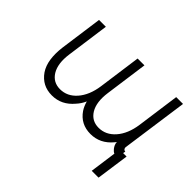

<svg xmlns="http://www.w3.org/2000/svg" viewBox="-135 -736 1133 1133"><g transform="rotate(45 431.0 -170.0)"><path d="M506 -500H449L412 -232Q400 -147 356 -97Q313 -48 253 -48Q195 -48 165 -97Q135 -147 147 -232L184 -500H127L90 -232Q83 -177 89.5 -132Q96 -87 118 -54Q141 -21 172.5 -4.5Q204 12 245 12Q325 12 380 -54Q391 -66 400 -79.5Q409 -93 416 -109Q420 -94 426 -80Q432 -66 440 -54Q485 12 567 12Q647 12 702 -54Q704 -57 706.5 -59.5Q709 -62 711 -65Q711 -53 715.5 -43Q720 -33 727 -24Q732 -18 737 -13.5Q742 -9 749 -6L726 160H783L812 -45H783L786 -60Q778 -60 773 -66Q768 -73 769 -80L828 -500H771L734 -232Q722 -147 678 -97Q635 -48 575 -48Q517 -48 487 -97Q457 -147 469 -232Z"/></g></svg>

Font: Unageo
Style: Light-Italic
Weight: 300
Designer: Richard Sepsi
Foundry: Richard Sepsi
Version: Version 2.000